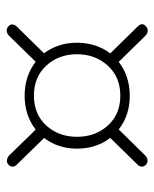

<svg xmlns="http://www.w3.org/2000/svg" viewBox="39 -642 481 600"><g transform="rotate(-90 280.0 -342.5)"><path d="M66 -154.5 148.5 -239Q132.5 -259.5 123.8 -285.8Q115 -312 115 -343Q115 -373.5 123.8 -399.5Q132.5 -425.5 148.5 -445.5L66 -530Q59.5 -535.5 58.8 -543Q58 -550.5 64.5 -556.5Q70.5 -562.5 78.5 -561.8Q86.5 -561 93 -555.5L174.5 -472Q219 -506.5 280.5 -506.5Q342 -506.5 386.5 -472L468.5 -556Q475 -562 483 -562.5Q491 -563 497.5 -557Q504 -551 503 -543.8Q502 -536.5 496 -530.5L413 -446Q428.5 -425.5 437.2 -399.5Q446 -373.5 446 -343Q446 -312 437.2 -285.8Q428.5 -259.5 412.5 -239L496 -154Q511 -139.5 497.5 -127.5Q491 -121.5 483 -122Q475 -122.5 468.5 -128.5L386 -212.5Q341.5 -178 280 -178Q219 -178 175 -212.5L93 -129Q86.5 -123 78.5 -122.5Q70.5 -122 64.5 -127.5Q58 -134 58.8 -141.5Q59.5 -149 66 -154.5ZM280.5 -207.5Q339 -207.5 374.5 -246.8Q410 -286 410 -343Q410 -400 374.5 -438.8Q339 -477.5 280.5 -477.5Q222.5 -477.5 187.2 -438.8Q152 -400 152 -343Q152 -285.5 187.2 -246.5Q222.5 -207.5 280.5 -207.5Z"/></g></svg>

Font: Fraunces 72pt SemiBold
Style: Regular
Weight: 600
Version: Version 1.000;[b76b70a41]